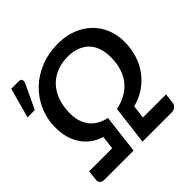

<svg xmlns="http://www.w3.org/2000/svg" viewBox="-191 -907 1081 1081"><g transform="rotate(-45 350.0 -366.5)"><path d="M0 0ZM353 0 381.5 -232Q419.5 -239.5 452.8 -256.8Q486 -274 510.8 -302Q535.5 -330 549.5 -370.2Q563.5 -410.5 563.5 -464.5Q563.5 -505.5 551.8 -537.8Q540 -570 518 -591.8Q496 -613.5 464.8 -625Q433.5 -636.5 395 -636.5Q346.5 -636.5 306.2 -620.8Q266 -605 237.2 -574.8Q208.5 -544.5 192.5 -500.5Q176.5 -456.5 176.5 -400Q176.5 -363 186.5 -334.5Q196.5 -306 214 -285.2Q231.5 -264.5 256 -251.2Q280.5 -238 310 -232L282 0H49Q31.5 0 22.5 -10Q13.5 -20 16 -36L22.5 -94.5H206L216 -174.5Q179 -185.5 150.2 -206.8Q121.5 -228 102 -257.2Q82.5 -286.5 72.2 -322.5Q62 -358.5 62 -399.5Q62 -470.5 88.2 -530.5Q114.5 -590.5 160.8 -634.2Q207 -678 269.8 -702.8Q332.5 -727.5 406 -727.5Q468.5 -727.5 519 -707.8Q569.5 -688 605.2 -653.5Q641 -619 660.2 -571.8Q679.5 -524.5 679.5 -469.5Q679.5 -415 664.2 -366.8Q649 -318.5 620.5 -280Q592 -241.5 551.5 -214Q511 -186.5 460.5 -173.5L451 -94.5H635L628 -36Q626.5 -20 614.8 -10Q603 0 586 0ZM-8 -554.5 41 -733H102Q116.5 -733 120.5 -723.2Q124.5 -713.5 117.5 -697L50 -554.5Z"/></g></svg>

Font: Lato Semibold
Style: Italic
Weight: 600
Italic angle: -7°
Designer: Lukasz Dziedzic
Foundry: tyPoland Lukasz Dziedzic
Version: Version 2.006; 2014-01-15